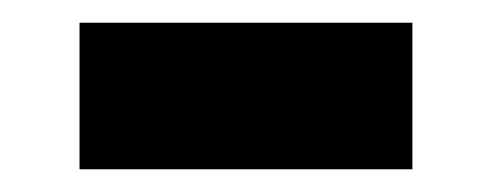

<svg xmlns="http://www.w3.org/2000/svg" viewBox="-20 -440 432 169"><path d="M50 -420H343V-291H50Z"/></svg>

Font: Freesentation 9 Black
Style: Regular
Weight: 900
Designer: glyphs from Roboto by Christian Robertson / Hangul glyphs from Noto Sans CJK(Source Han Sans) by Jang Soo-young and Kang
Foundry: PT&
Version: Version 2.001